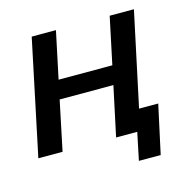

<svg xmlns="http://www.w3.org/2000/svg" viewBox="-97 -620 839 842"><g transform="rotate(-15 322.0 -199.0)"><path d="M583 -523H473L428 -310H184L229 -523H119L9 0H119L166 -225H410L362 0H458L432 125H531L579 -96H492Z"/></g></svg>

Font: FIGSv2-sans-serif SmBold Italic
Style: Regular
Weight: 600
Italic angle: -12°
Designer: Matt McInerney, Pablo Impallari, Rodrigo Fuenzalida
Foundry: Matt McInerney, Pablo Impallari, Rodrigo Fuenzalida
Version: Version 4.020;hotconv 1.0.109;makeotfexe 2.5.65596